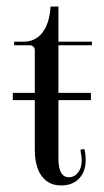

<svg xmlns="http://www.w3.org/2000/svg" viewBox="-20 -553 317 585"><path d="M166 12Q128 12 107 -16.5Q86 -45 86 -98V-248H19V-270H86V-401Q86 -407 81.5 -411Q77 -415 72 -415H23V-426H51Q88 -426 109.5 -454Q131 -482 134 -533H158V-426H260V-415H158V-270H257V-248H158V-70Q158 -13 190 -13Q207 -13 218 -27.5Q229 -42 229 -64Q229 -73 225 -97L237 -99Q241 -84 241 -65Q241 -30 221 -9Q201 12 166 12Z"/></svg>

Font: Arapey Regular-Display
Style: Regular
Weight: 400
Designer: Eduardo Rodriguez Tunni
Foundry: Eduardo Rodriguez Tunni
Version: Version 4.000